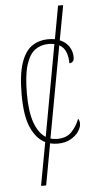

<svg xmlns="http://www.w3.org/2000/svg" viewBox="-62 -750 501 1011"><g transform="rotate(-5 188.5 -245.0)"><path d="M220 10Q199 10 180 5L140 224H113L155 -4Q109 -26 81 -87.5Q53 -149 53 -263Q53 -370 74 -431Q95 -492 132 -517Q169 -542 219 -542Q237 -542 253 -539L285 -714H312L278 -531Q310 -518 326.5 -492.5Q343 -467 343 -436Q343 -420 335.5 -413Q328 -406 318 -406Q318 -441 307.5 -466.5Q297 -492 273 -505L184 -20Q201 -15 220 -15Q270 -15 297.5 -45Q325 -75 338 -111Q346 -102 346 -84Q346 -66 331.5 -44Q317 -22 288.5 -6Q260 10 220 10ZM81 -264Q81 -169 102 -111.5Q123 -54 160 -31L248 -514Q234 -517 217 -517Q176 -517 145.5 -494.5Q115 -472 98 -417Q81 -362 81 -264Z"/></g></svg>

Font: Noto Serif Condensed Thin
Style: Regular
Weight: 100
Width: 3
Designer: Monotype Design Team
Foundry: Monotype Imaging Inc.
Version: Version 2.013; ttfautohint (v1.8.4.7-5d5b)